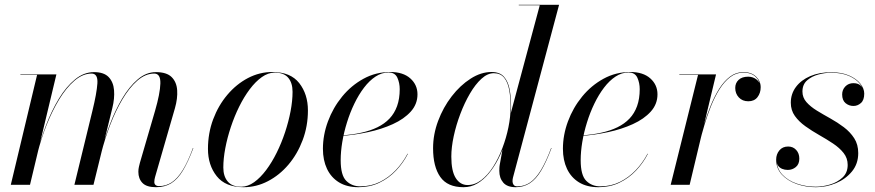

<svg xmlns="http://www.w3.org/2000/svg" viewBox="-20 -770 3646 800"><path d="M630 10Q590.5 10 573.5 -7.8Q556.5 -25.5 556.5 -54Q556.5 -65 558.8 -74.8Q561 -84.5 563 -92L626 -308Q647 -380.5 648.2 -422Q649.5 -463.5 622.5 -463.5Q586 -463.5 552.2 -434Q518.5 -404.5 489.8 -355.8Q461 -307 438.8 -248.8Q416.5 -190.5 402 -133H400Q414.5 -190 436.8 -249.2Q459 -308.5 488.5 -358.5Q518 -408.5 553.5 -439Q589 -469.5 629.5 -469.5Q674.5 -469.5 695.2 -448.8Q716 -428 718.2 -394Q720.5 -360 709 -319.5L626 -32Q624.5 -27.5 623.8 -22.2Q623 -17 623 -11.5Q623 -3.5 628.2 1Q633.5 5.5 643 5.5Q671.5 5.5 695.5 -10.2Q719.5 -26 741.2 -61Q763 -96 784 -153.5L785.5 -153Q764 -95.5 742.2 -59.5Q720.5 -23.5 693.8 -6.8Q667 10 630 10ZM25 0 134.5 -458H65V-460H215L105 0ZM290 0 365 -308Q383 -381.5 385.8 -422.5Q388.5 -463.5 361.5 -463.5Q325 -463.5 290.5 -434Q256 -404.5 226.5 -355.8Q197 -307 174 -248.8Q151 -190.5 136.5 -133H135Q149.5 -190 172.2 -249.2Q195 -308.5 225.2 -358.5Q255.5 -408.5 292.5 -439Q329.5 -469.5 372 -469.5Q413 -469.5 432.8 -448.8Q452.5 -428 455.2 -394Q458 -360 448 -319.5L369.5 0Z M995 10Q919.5 10 883 -36Q846.5 -82 846.5 -149.5Q846.5 -215 868.2 -273Q890 -331 927.5 -375.2Q965 -419.5 1013.2 -444.8Q1061.5 -470 1114.5 -470Q1190.5 -470 1226.8 -423.8Q1263 -377.5 1263 -310Q1263 -244.5 1241.2 -186.5Q1219.5 -128.5 1182 -84.2Q1144.5 -40 1096.2 -15Q1048 10 995 10ZM985 8Q1012.5 8 1038.8 -10.8Q1065 -29.5 1089 -61.5Q1113 -93.5 1133 -134Q1153 -174.5 1167.8 -219Q1182.5 -263.5 1190.8 -307Q1199 -350.5 1199 -387.5Q1199 -424.5 1181 -446Q1163 -467.5 1124.5 -467.5Q1097.5 -467.5 1071 -448.8Q1044.5 -430 1020.5 -398Q996.5 -366 976.5 -325.5Q956.5 -285 941.8 -240.5Q927 -196 918.8 -152.8Q910.5 -109.5 910.5 -72Q910.5 -35.5 928.8 -13.8Q947 8 985 8Z M1473.5 10Q1425.5 10 1392.5 -10.2Q1359.5 -30.5 1342.5 -66.5Q1325.5 -102.5 1325.5 -150Q1325.5 -207.5 1346.5 -264.2Q1367.5 -321 1405.5 -367.5Q1443.5 -414 1494.8 -442Q1546 -470 1606 -470Q1660 -470 1689.8 -443.2Q1719.5 -416.5 1719.5 -377Q1719.5 -336 1691.5 -305Q1663.5 -274 1616.8 -252.8Q1570 -231.5 1513.8 -219.5Q1457.5 -207.5 1400.5 -203.5V-205.5Q1446 -208.5 1484.2 -216.8Q1522.5 -225 1552.2 -239.5Q1582 -254 1602.8 -275.8Q1623.5 -297.5 1634.5 -328Q1645.5 -358.5 1645.5 -398.5Q1645.5 -424 1635.8 -446Q1626 -468 1599 -468Q1570.5 -468 1544.8 -451Q1519 -434 1496.8 -404.8Q1474.5 -375.5 1456.5 -338.2Q1438.5 -301 1425.8 -260Q1413 -219 1406.2 -178.5Q1399.5 -138 1399.5 -102.5Q1399.5 -39.5 1422.8 -16.5Q1446 6.5 1481 6.5Q1525.5 6.5 1562.8 -12Q1600 -30.5 1629.2 -61.2Q1658.5 -92 1678 -129.5L1679.5 -129Q1660 -91 1630.2 -59.5Q1600.5 -28 1561.2 -9Q1522 10 1473.5 10Z M2128.5 10Q2093.5 10 2077 -9Q2060.5 -28 2060.5 -58Q2060.5 -62 2060.8 -69.5Q2061 -77 2062.5 -85L2074 -148.5L2099 -232.5L2106.5 -292L2229 -748H2141.5V-750H2309.5L2117.5 -30.5Q2115.5 -23 2115.5 -14.5Q2115.5 -6.5 2120 0Q2124.5 6.5 2136 6.5Q2165 6.5 2188.8 -9.8Q2212.5 -26 2234 -61.5Q2255.5 -97 2276.5 -153.5L2278 -153Q2256.5 -95.5 2235 -59.5Q2213.5 -23.5 2187.8 -6.8Q2162 10 2128.5 10ZM1911.5 10Q1844.5 10 1814.5 -32.8Q1784.5 -75.5 1784.5 -152.5Q1784.5 -210 1805.5 -266.2Q1826.5 -322.5 1862 -368.5Q1897.5 -414.5 1940.8 -442.2Q1984 -470 2028 -470Q2063 -470 2080.5 -449.5Q2098 -429 2103.8 -395.8Q2109.5 -362.5 2109.5 -324Q2109.5 -291 2103.2 -253.5Q2097 -216 2085 -178.5Q2073 -141 2055.8 -107.2Q2038.5 -73.5 2016.5 -47Q1994.5 -20.5 1968.2 -5.2Q1942 10 1911.5 10ZM1928.5 1Q1958.5 1 1985.5 -19.8Q2012.5 -40.5 2034.8 -75.2Q2057 -110 2073.2 -152.8Q2089.5 -195.5 2098.5 -240Q2107.5 -284.5 2107.5 -324Q2107.5 -363 2101.8 -395Q2096 -427 2080.8 -446Q2065.5 -465 2037.5 -465Q2011.5 -465 1986 -441.8Q1960.5 -418.5 1938 -380Q1915.5 -341.5 1898 -295.2Q1880.5 -249 1870.5 -202.5Q1860.5 -156 1860.5 -117.5Q1860.5 -57 1879 -28Q1897.5 1 1928.5 1Z M2473.5 10Q2425.5 10 2392.5 -10.2Q2359.5 -30.5 2342.5 -66.5Q2325.5 -102.5 2325.5 -150Q2325.5 -207.5 2346.5 -264.2Q2367.5 -321 2405.5 -367.5Q2443.5 -414 2494.8 -442Q2546 -470 2606 -470Q2660 -470 2689.8 -443.2Q2719.5 -416.5 2719.5 -377Q2719.5 -336 2691.5 -305Q2663.5 -274 2616.8 -252.8Q2570 -231.5 2513.8 -219.5Q2457.5 -207.5 2400.5 -203.5V-205.5Q2446 -208.5 2484.2 -216.8Q2522.5 -225 2552.2 -239.5Q2582 -254 2602.8 -275.8Q2623.5 -297.5 2634.5 -328Q2645.5 -358.5 2645.5 -398.5Q2645.5 -424 2635.8 -446Q2626 -468 2599 -468Q2570.5 -468 2544.8 -451Q2519 -434 2496.8 -404.8Q2474.5 -375.5 2456.5 -338.2Q2438.5 -301 2425.8 -260Q2413 -219 2406.2 -178.5Q2399.5 -138 2399.5 -102.5Q2399.5 -39.5 2422.8 -16.5Q2446 6.5 2481 6.5Q2525.5 6.5 2562.8 -12Q2600 -30.5 2629.2 -61.2Q2658.5 -92 2678 -129.5L2679.5 -129Q2660 -91 2630.2 -59.5Q2600.5 -28 2561.2 -9Q2522 10 2473.5 10Z M2774.5 0 2888.5 -458H2810.5V-460H2963.5L2853.5 0ZM2892.5 -173Q2901 -209 2913 -249.5Q2925 -290 2940.8 -329Q2956.5 -368 2976.5 -399.8Q2996.5 -431.5 3021.5 -450.5Q3046.5 -469.5 3077 -469.5Q3111 -469.5 3130.2 -450.8Q3149.5 -432 3149.5 -406.5Q3149.5 -382.5 3136.2 -365.2Q3123 -348 3098 -348Q3073.5 -348 3058.5 -364Q3043.5 -380 3043.5 -403.5Q3043.5 -424 3057.5 -437.2Q3071.5 -450.5 3097.5 -450.5Q3118 -450.5 3133.2 -438Q3148.5 -425.5 3148.5 -406.5H3147.5Q3147.5 -431 3129.2 -449.2Q3111 -467.5 3077 -467.5Q3047 -467.5 3022.2 -448.5Q2997.5 -429.5 2977.8 -398Q2958 -366.5 2942.5 -327.8Q2927 -289 2915 -248.8Q2903 -208.5 2894.5 -173Z M3379.5 10Q3337.5 10 3299.8 -3.2Q3262 -16.5 3238 -42.2Q3214 -68 3214 -105Q3214 -127 3227.2 -143.2Q3240.5 -159.5 3264 -159.5Q3284.5 -159.5 3297.5 -145.2Q3310.5 -131 3310.5 -109Q3310.5 -86 3296 -74Q3281.5 -62 3262.5 -62Q3249.5 -62 3238.8 -66.5Q3228 -71 3221.5 -80.5Q3215 -90 3215 -105H3216Q3216 -68 3239.5 -42.8Q3263 -17.5 3300.5 -4.8Q3338 8 3379 8Q3407 8 3437.8 -1Q3468.5 -10 3490.2 -30Q3512 -50 3512 -83Q3512 -111 3495 -132.5Q3478 -154 3451 -172Q3424 -190 3393.5 -207.2Q3363 -224.5 3336 -243.8Q3309 -263 3292 -286.8Q3275 -310.5 3275 -342Q3275 -379 3296.5 -407.8Q3318 -436.5 3356 -452.8Q3394 -469 3443 -469Q3487 -469 3517.8 -455.5Q3548.5 -442 3564.8 -421.5Q3581 -401 3581 -380Q3581 -353 3567.2 -340.8Q3553.5 -328.5 3536 -328.5Q3517.5 -328.5 3503.2 -340.2Q3489 -352 3489 -376.5Q3489 -396 3502.2 -409.8Q3515.5 -423.5 3536 -423.5Q3557 -423.5 3568.5 -411.2Q3580 -399 3580 -380H3579Q3579 -400.5 3563.2 -420.5Q3547.5 -440.5 3517.2 -453.8Q3487 -467 3443 -467Q3417.5 -467 3389.8 -459.5Q3362 -452 3342.8 -435Q3323.5 -418 3323.5 -388.5Q3323.5 -363.5 3340.2 -344.5Q3357 -325.5 3383.5 -309.2Q3410 -293 3439.8 -276.5Q3469.5 -260 3496 -240Q3522.5 -220 3539.2 -194Q3556 -168 3556 -132Q3556 -87.5 3530 -55.8Q3504 -24 3463.5 -7Q3423 10 3379.5 10Z"/></svg>

Font: Bodoni Moda 96pt
Style: Italic
Weight: 400
Italic angle: -13°
Version: Version 2.004